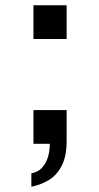

<svg xmlns="http://www.w3.org/2000/svg" viewBox="-20 -546 376 729"><path d="M99 163V112Q123 108 138.5 92Q154 76 161.5 52Q169 28 169 0H107V-128H233V-11Q233 47 214.5 83Q196 119 165.5 137.5Q135 156 99 163ZM107 -398V-526H233V-398Z"/></svg>

Font: Archivo SemiBold SemiBold
Style: Regular
Weight: 600
Version: Version 2.001